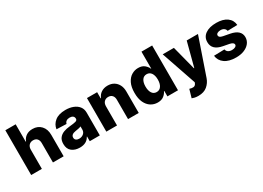

<svg xmlns="http://www.w3.org/2000/svg" viewBox="-17 -1608 3699 2701"><g transform="rotate(-30 1832.5 -257.0)"><path d="M228.7 -311.1V0H55V-727.3H223V-445.3H229Q247.5 -495.7 289.6 -524.1Q331.7 -552.6 392.8 -552.6Q478.7 -552.6 530.7 -496.4Q582.7 -440.3 582.4 -347.7V0H408.7V-313.6Q409.1 -359 386 -384.6Q362.9 -410.2 321 -410.2Q279.8 -410.2 254.4 -383.9Q229 -357.6 228.7 -311.1Z M844.1 9.2Q766 9.2 715.4 -30.5Q664.8 -70.3 664.8 -151.3Q664.8 -211.6 692.5 -247.3Q720.2 -283 766.3 -300.2Q812.5 -317.5 867.5 -322.1Q937.5 -328.1 967.2 -337Q996.8 -345.9 996.8 -370.7V-372.5Q996.8 -399.9 978 -414.8Q959.2 -429.7 927.2 -429.7Q892.8 -429.7 871.8 -414.8Q850.9 -399.9 845.2 -373.6L685 -379.3Q695.3 -453.8 756.9 -503.2Q818.5 -552.6 928.6 -552.6Q998.2 -552.6 1052.7 -531.1Q1107.2 -509.6 1138.7 -469.1Q1170.1 -428.6 1170.1 -370.7V0H1006.7V-76H1002.5Q957 9.2 844.1 9.2ZM897.7 -104.4Q939.3 -104.4 968.6 -129.3Q997.9 -154.1 997.9 -193.9V-245.7Q983.3 -237.9 956.9 -232.6Q930.4 -227.3 906.2 -223.7Q829.2 -212 829.2 -159.8Q829.2 -132.8 848.4 -118.6Q867.5 -104.4 897.7 -104.4Z M1449.6 -311.1V0H1275.9V-545.5H1441.1V-445.3H1447.1Q1465.2 -495 1508.9 -523.8Q1552.6 -552.6 1612.9 -552.6Q1670.5 -552.6 1712.9 -527Q1755.3 -501.4 1778.9 -455.3Q1802.6 -409.1 1802.2 -347.7V0H1628.6V-313.6Q1628.9 -359 1605.6 -384.6Q1582.4 -410.2 1541.2 -410.2Q1500 -410.2 1475 -383.9Q1449.9 -357.6 1449.6 -311.1Z M2440 0V-727.3H2266.3V-452.1H2262.8Q2247.2 -489.7 2210 -521.1Q2172.9 -552.6 2108.3 -552.6Q2051.1 -552.6 2001.8 -522.5Q1952.4 -492.5 1921.9 -430.6Q1891.3 -368.6 1891.3 -272.4Q1891.3 -179.3 1920.6 -117.2Q1949.9 -55 1999.5 -23.6Q2049 7.8 2109.4 7.8Q2171.2 7.8 2208.6 -21.5Q2246.1 -50.8 2262.8 -88.4H2268.1V0ZM2269.9 -272.7Q2269.9 -206.3 2243.4 -166.9Q2217 -127.5 2169.4 -127.5Q2121.1 -127.5 2095.3 -167.1Q2069.6 -206.7 2069.6 -272.7Q2069.6 -338.4 2095.3 -377.7Q2121.1 -416.9 2169.4 -416.9Q2217 -416.9 2243.4 -378.2Q2269.9 -339.5 2269.9 -272.7Z M2650.2 212.7Q2614.7 212.7 2589.7 206.3Q2564.6 199.9 2549.4 193.9L2587.7 61.8Q2625.7 74.6 2652.3 70.8Q2679 67.1 2693.2 38L2700.3 19.9L2506.4 -545.5H2688.2L2788.7 -156.2H2794.4L2896.3 -545.5H3079.2L2873.2 54Q2850.5 120.4 2796.2 166.5Q2741.8 212.7 2650.2 212.7Z M3621.8 -378.9 3462.4 -374.6Q3458.8 -400.6 3436.4 -417.1Q3414.1 -433.6 3379.6 -433.6Q3349.4 -433.6 3328.3 -421.7Q3307.2 -409.8 3307.5 -388.8Q3307.2 -373.2 3320.5 -361.3Q3333.8 -349.4 3368.3 -342.3L3473.4 -322.4Q3634.2 -291.5 3635.3 -174.7Q3634.9 -118.6 3602.1 -77.1Q3569.2 -35.5 3512.4 -12.6Q3455.6 10.3 3382.5 10.3Q3265.6 10.3 3198.2 -37.8Q3130.7 -85.9 3121.4 -166.9L3293 -171.2Q3298.7 -141.3 3322.4 -125.7Q3346.2 -110.1 3383.2 -110.1Q3416.5 -110.1 3437.5 -122.5Q3458.5 -134.9 3458.8 -155.5Q3457.7 -190 3392.4 -202.8L3297.2 -220.9Q3134.2 -251.1 3135.3 -378.9Q3134.9 -460.9 3200.3 -506.7Q3265.6 -552.6 3376.4 -552.6Q3487.2 -552.6 3551.1 -506.2Q3615.1 -459.9 3621.8 -378.9Z"/></g></svg>

Font: Inter UI Extra Bold
Style: Regular
Weight: 800
Designer: Rasmus Andersson
Foundry: rsms
Version: 3.2;8d6f07862